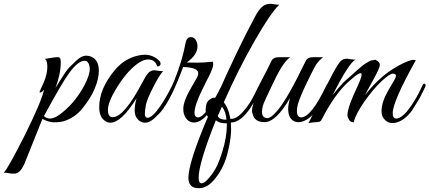

<svg xmlns="http://www.w3.org/2000/svg" viewBox="-165 -646 2268 1014"><path d="M357 -272Q357 -229 334 -175Q323 -149 306.5 -123.5Q290 -98 270 -73Q230 -24 172 -6Q150 0 121.5 0Q93 0 59 -18L-36 219Q-51 251 -64 261Q-77 271 -89 271H-103Q-105 271 -110 270Q-115 269 -121.5 268Q-128 267 -134.5 266.5Q-141 266 -145 266Q-124 246 -33 66Q56 -114 68 -174Q58 -159 47 -157Q41 -157 47 -168.5Q53 -180 67 -213Q76 -234 80.5 -255Q85 -276 85 -292.5Q85 -309 81.5 -320.5Q78 -332 71 -335Q131 -345 141 -344Q151 -344 153.5 -336Q156 -328 156 -318Q156 -256 128 -182L148 -214Q185 -274 200 -289L236 -324Q264 -352 292 -352Q297 -352 307 -350Q357 -336 357 -272ZM309 -282Q309 -298 302.5 -311.5Q296 -325 282 -325Q247 -325 200 -260Q177 -228 144 -171Q111 -114 67 -33Q73 -27 82 -23Q91 -19 103 -20Q115 -21 131 -29Q147 -37 168 -55Q234 -109 280 -194Q309 -249 309 -282Z M615 -24Q633 -24 662 -59Q703 -111 743 -192Q747 -200 752 -202Q760 -205 760 -196Q760 -191 757 -184Q665 2 602 2Q573 2 555 -26Q537 -56 556 -127Q476 2 418 2Q402 2 389 -8Q359 -29 359 -80Q359 -179 444 -279Q493 -336 562 -352Q584 -357 598 -357Q644 -357 676 -325Q686 -314 682 -304Q678 -294 665 -296Q654 -332 617 -332Q574 -332 511 -264Q476 -224 444 -170Q405 -104 405 -65.5Q405 -27 430 -27Q490 -27 587 -211Q606 -248 619 -261.5Q632 -275 652 -275Q654 -275 659.5 -274Q665 -273 672 -272Q679 -271 686 -270.5Q693 -270 697 -271Q678 -252 646 -189Q614 -128 606 -94Q600 -63 600 -43.5Q600 -24 615 -24Z M878 -401Q878 -356 821 -316Q841 -315 874.5 -315Q908 -315 959 -320Q961 -316 961 -304Q961 -298 957.5 -287.5Q954 -277 949 -265.5Q944 -254 938 -242Q932 -230 927 -221Q916 -198 900.5 -167Q885 -136 873 -102Q848 -26 881 -26Q922 -26 1005 -193Q1012 -206 1016.5 -203Q1021 -200 1021 -195Q1021 -190 1008 -164Q995 -138 980 -110Q965 -82 933 -45Q896 1 860 1Q821 1 806 -46Q803 -55 803 -73Q803 -91 814 -121Q826 -152 851 -194Q876 -237 879 -244Q882 -251 882 -259Q882 -290 802 -292L790 -260Q726 -93 669 -39Q659 -30 659 -45Q659 -46 661 -52Q718 -127 758 -227Q798 -327 815 -419Q821 -450 843 -450Q865 -450 875 -422Q878 -413 878 -401Z M885 348Q830 348 830 293Q830 213 933 -29Q921 -48 921 -62Q921 -105 940 -118Q954 -130 963.5 -130Q973 -130 976 -129Q1033 -258 1084 -364.5Q1135 -471 1181 -556Q1199 -592 1218 -609Q1237 -626 1266 -626Q1268 -626 1273.5 -625Q1279 -624 1285.5 -623Q1292 -622 1299 -621.5Q1306 -621 1310 -621Q1264 -578 1178 -427Q1135 -352 1095 -272Q1055 -192 1017 -106Q1040 -77 1049 -31L1052 -18H1055Q1082 -18 1112 -49Q1127 -65 1139 -81Q1151 -97 1161 -114Q1180 -148 1192 -173.5Q1204 -199 1207 -201Q1212 -205 1217 -200.5Q1222 -196 1217 -188Q1134 1 1054 1Q1054 9 1055 21.5Q1056 34 1055 53.5Q1054 73 1050 99.5Q1046 126 1037 162Q1019 235 976 291Q934 348 885 348ZM884 293Q884 322 900 322Q919 322 952 277Q986 234 1009 155Q1033 79 1033 15V5H1024Q994 5 975 -11Q884 217 884 293ZM1031 -14Q1028 -57 1007 -83L985 -33Q995 -14 1025 -14Z M1166 -58Q1166 -101 1203 -162Q1187 -162 1194 -178L1212 -213Q1229 -245 1243 -272.5Q1257 -300 1268 -323Q1278 -344 1307 -344H1368Q1333 -319 1295 -243Q1277 -206 1263 -177Q1249 -148 1239 -126Q1224 -95 1220.5 -75Q1217 -55 1220 -43Q1223 -31 1231 -26.5Q1239 -22 1247 -22Q1266 -22 1300 -62Q1354 -125 1449 -323Q1459 -344 1488 -344H1542Q1531 -336 1522.5 -327Q1514 -318 1507 -309Q1496 -292 1473 -245Q1414 -127 1406 -86Q1403 -72 1403 -60Q1403 -27 1425 -26Q1478 -26 1558 -193Q1564 -207 1570 -204Q1576 -201 1576 -196Q1576 -191 1567 -173L1549 -138Q1542 -123 1523 -91Q1506 -61 1491 -45Q1471 -23 1451.5 -12.5Q1432 -2 1414.5 -1Q1397 0 1383.5 -8.5Q1370 -17 1363 -34Q1357 -49 1357 -72Q1357 -95 1367 -129Q1293 -1 1232 -1Q1178 -1 1169 -46Q1166 -50 1166 -58Z M2031 -328Q1909 -110 1909 -48Q1909 -20 1928 -20Q1951 -20 1983 -56Q2031 -115 2065 -193Q2071 -207 2077 -204Q2083 -201 2083 -196Q2083 -190 2073 -171L2057 -139Q2054 -133 2047.5 -121.5Q2041 -110 2030 -93Q2020 -76 2011.5 -63.5Q2003 -51 1995 -43Q1986 -32 1969.5 -19.5Q1953 -7 1934 -0.5Q1915 6 1895 2.5Q1875 -1 1859 -24Q1850 -37 1850 -59Q1850 -84 1860 -114Q1871 -148 1915 -218Q1926 -236 1926 -246.5Q1926 -257 1909 -257Q1893 -257 1850 -217Q1808 -178 1759 -109Q1712 -41 1703 0Q1686 0 1678 -14Q1670 -28 1670 -38Q1670 -80 1725 -194Q1738 -223 1742 -237Q1746 -251 1744 -256Q1742 -261 1737 -259.5Q1732 -258 1728 -256Q1712 -248 1673 -212Q1602 -147 1535 -17Q1530 -6 1522 -3Q1514 -1 1493 0Q1470 2 1464 5Q1473 -12 1488.5 -45Q1504 -78 1527 -126Q1608 -298 1635 -324Q1647 -336 1668 -336Q1670 -336 1675.5 -335Q1681 -334 1688 -333Q1695 -332 1702 -331.5Q1709 -331 1713 -332Q1677 -313 1592 -144Q1615 -173 1632 -192Q1649 -211 1659 -220L1690 -247L1705 -261Q1711 -266 1721.5 -275.5Q1732 -285 1737 -289Q1740 -291 1744 -294.5Q1748 -298 1753 -302Q1763 -310 1768.5 -312.5Q1774 -315 1783 -321Q1793 -327 1797 -327Q1802 -327 1810 -329.5Q1818 -332 1821 -328Q1841 -320 1841 -303Q1841 -287 1807 -226Q1790 -195 1779 -174.5Q1768 -154 1763 -144Q1806 -199 1847 -234Q1888 -271 1941 -300Q1996 -330 2021 -330Q2025 -330 2031 -328Z"/></svg>

Font: #9Slide05 Great Vibes
Style: Regular
Weight: 400
Designer: Robert E. Leuschke
Foundry: Robert E. Leuschke
Version: Version 1.001